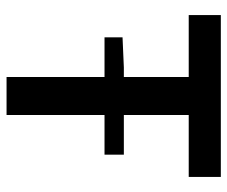

<svg xmlns="http://www.w3.org/2000/svg" viewBox="-74 -620 694 586"><g transform="rotate(90 273.0 -327.0)"><path d="M215 0V-299H94V-354L186 -358H215V-556H26V-654H520V-556H331V-358H452V-299H331V0Z"/></g></svg>

Font: Giro Semibold
Style: Regular
Weight: 600
Designer: Paul D. Hunt
Foundry: Adobe Systems Incorporated
Version: Version 1.000;PS 1.0;hotconv 1.0.88;makeotf.lib2.5.647800